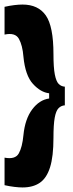

<svg xmlns="http://www.w3.org/2000/svg" viewBox="-28 -727 323 844"><path d="M257 -264Q241 -263 229.5 -251.5Q218 -240 212.5 -209.5Q207 -179 207 -121Q207 -39 192 8.5Q177 56 147 76.5Q117 97 71 97Q56 97 35 94.5Q14 92 -8 87V-34Q39 -25 54.5 -52.5Q70 -80 75 -133Q82 -204 113.5 -246Q145 -288 188 -294V-317Q151 -321 117 -358Q83 -395 75 -478Q71 -528 55 -556.5Q39 -585 -8 -575V-697Q14 -702 34.5 -704.5Q55 -707 71 -707Q140 -707 173.5 -659Q207 -611 207 -489Q207 -430 213 -399.5Q219 -369 230 -358Q241 -347 257 -346Z"/></svg>

Font: Bricolage Grotesque 12pt Condensed ExtraBold
Style: Regular
Weight: 800
Width: 3
Designer: Mathieu Triay
Foundry: Atelier Triay
Version: Version 1.001; ttfautohint (v1.8.4.7-5d5b);gftools[0.9.33.de